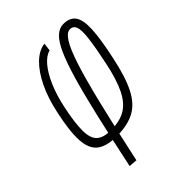

<svg xmlns="http://www.w3.org/2000/svg" viewBox="-229 -753 1058 1058"><g transform="rotate(-45 300.0 -224.0)"><path d="M158 180Q198 -9 230 -146.5Q262 -284 289.5 -377.5Q317 -471 342.5 -527Q368 -583 395 -607.5Q422 -632 453 -632Q503 -632 525 -601.5Q547 -571 544 -500Q541 -429 514 -305Q489 -184 453.5 -114Q418 -44 363 -15Q308 14 223 14Q145 14 106 -16.5Q67 -47 63 -118.5Q59 -190 86 -313Q105 -402 138 -471Q171 -540 213.5 -581.5Q256 -623 303 -629L297 -582Q265 -575 233.5 -538Q202 -501 176 -441Q150 -381 134 -305Q112 -201 112.5 -141Q113 -81 140 -56.5Q167 -32 224 -32Q293 -32 338 -58Q383 -84 413.5 -145.5Q444 -207 466 -313Q488 -418 495 -477.5Q502 -537 493 -561.5Q484 -586 458 -586Q434 -586 409 -547.5Q384 -509 355 -420Q326 -331 290 -183Q254 -35 207 184Z"/></g></svg>

Font: Victor Mono Thin
Style: Italic
Weight: 100
Italic angle: -12°
Monospace: yes
Designer: Rune Bjørnerås
Version: Version 1.561;gftools[0.9.30]